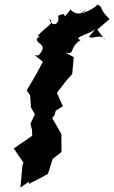

<svg xmlns="http://www.w3.org/2000/svg" viewBox="-20 -810 513 864"><path d="M381 -646C392 -627 437 -667 455 -626L418 -677L473 -724C421 -775 449 -773 419 -790C398 -762 309 -733 369 -767C329 -723 285 -775 300 -770C243 -699 298 -767 242 -739C250 -687 203 -695 203 -726C226 -700 192 -697 148 -647C195 -641 184 -670 146 -636C142 -607 201 -615 154 -561H137L173 -532L143 -476L100 -403L116 -380L119 -327L137 -296L117 -253L124 -226L125 -199L42 -142L86 -77L81 -67L72 34L111 7L109 18C139 3 168 -11 196 -28L217 -95L253 -123L257 -128L256 -207L215 -279L225 -291L231 -312L263 -332L236 -392L279 -448L305 -477L312 -553L271 -575C321 -558 287 -595 343 -630C301 -641 389 -657 411 -681Z"/></svg>

Font: Asimov Aggro
Style: It
Weight: 500
Designer: Google
Version: Version 2.000980; 2014